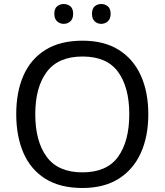

<svg xmlns="http://www.w3.org/2000/svg" viewBox="-20 -928 821 958"><path d="M720 -358Q720 -247 682.5 -164.5Q645 -82 572 -36Q499 10 391 10Q280 10 206.5 -36Q133 -82 97 -165Q61 -248 61 -359Q61 -469 97 -551Q133 -633 206.5 -679Q280 -725 392 -725Q499 -725 572 -679.5Q645 -634 682.5 -551.5Q720 -469 720 -358ZM156 -358Q156 -223 213 -145.5Q270 -68 391 -68Q513 -68 569 -145.5Q625 -223 625 -358Q625 -493 569 -569.5Q513 -646 392 -646Q271 -646 213.5 -569.5Q156 -493 156 -358ZM251 -859Q251 -885 265 -896.5Q279 -908 298 -908Q317 -908 331 -896.5Q345 -885 345 -859Q345 -834 331 -821.5Q317 -809 298 -809Q279 -809 265 -821.5Q251 -834 251 -859ZM439 -859Q439 -885 452.5 -896.5Q466 -908 485 -908Q504 -908 518 -896.5Q532 -885 532 -859Q532 -834 518 -821.5Q504 -809 485 -809Q466 -809 452.5 -821.5Q439 -834 439 -859Z"/></svg>

Font: Noto Sans Warang Citi
Style: Regular
Weight: 400
Designer: Mangu Purty
Foundry: Mangu Purty
Version: Version 3.002; ttfautohint (v1.8.4.7-5d5b)